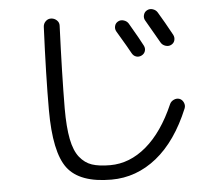

<svg xmlns="http://www.w3.org/2000/svg" viewBox="-56 -840 1112 956"><g transform="rotate(-5 500.0 -361.5)"><path d="M616.2 -713.9Q667 -627 681.6 -597.7Q688.5 -584 684.1 -570.3Q679.7 -556.6 666 -549.8Q652.3 -543 638.7 -547.4Q625 -551.8 617.2 -566.4Q605.5 -588.9 550.8 -680.7Q543.9 -693.4 547.4 -707.5Q550.8 -721.7 564 -729Q577.1 -736.3 592.8 -731.4Q608.4 -726.6 616.2 -713.9ZM711.9 -771.5Q725.6 -779.3 741.2 -774.4Q756.8 -769.5 764.6 -756.8Q795.9 -705.1 832 -638.7Q838.9 -625 835 -610.8Q831.1 -596.7 817.4 -589.8Q804.7 -583 789.1 -587.9Q773.4 -592.8 765.6 -606.4Q731.4 -667 699.2 -721.7Q691.4 -734.4 695.3 -749.5Q699.2 -764.6 711.9 -771.5ZM462.9 52.7Q304.7 52.7 243.7 -27.8Q182.6 -108.4 182.6 -320.3Q182.6 -491.2 193.4 -734.4Q194.3 -751 206.1 -762.2Q217.8 -773.4 233.9 -772.5Q250 -771.5 261.7 -760.3Q273.4 -749 272.5 -733.4Q262.7 -493.2 261.7 -320.3Q261.7 -226.6 273.4 -167Q285.2 -107.4 311 -75.2Q336.9 -43 372.1 -31.2Q407.2 -19.5 462.9 -19.5Q560.5 -19.5 644 -90.3Q727.5 -161.1 786.1 -295.9Q792 -309.6 806.6 -316.4Q821.3 -323.2 835 -318.4Q848.6 -313.5 855.5 -298.3Q862.3 -283.2 856.4 -268.6Q791 -110.4 689.5 -28.8Q587.9 52.7 462.9 52.7Z"/></g></svg>

Font: Rounded-X Mgen+ 1m regular
Style: Regular
Weight: 400
Designer: [Source Han Sans]
Ryoko NISHIZUKA  (kana & ideographs); Paul D. Hunt (Latin, Greek & Cyrillic); Wenlong ZHANG  (bopomofo
Version: Version 1.059.20150602